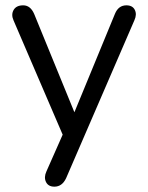

<svg xmlns="http://www.w3.org/2000/svg" viewBox="-20 -513 554 720"><path d="M184 187Q161 187 152.5 169.5Q144 152 154 130L215 -8L31 -436Q21 -458 31 -475.5Q41 -493 67 -493Q94 -493 108 -461L259 -92L411 -461Q424 -493 454 -493Q477 -493 485.5 -476Q494 -459 484 -437L228 155Q213 187 184 187Z"/></svg>

Font: Nunito
Style: Regular
Weight: 400
Designer: Vernon Adams
Foundry: Vernon Adams
Version: Version 3.602